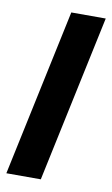

<svg xmlns="http://www.w3.org/2000/svg" viewBox="-88 -671 416 713"><g transform="rotate(10 120.0 -315.0)"><path d="M118.2 0H-11.7L122.1 -629.9H252Z"/></g></svg>

Font: Open Sans Hebrew Condensed
Style: Bold Italic
Weight: 700
Width: 3
Italic angle: -12°
Foundry: Ascender Corporation, Yanek Iontef
Version: Version 2.001;PS 002.001;hotconv 1.0.70;makeotf.lib2.5.58329